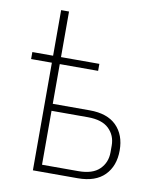

<svg xmlns="http://www.w3.org/2000/svg" viewBox="-81 -774 696 838"><g transform="rotate(10 267.0 -355.0)"><path d="M122 -477H30V-508H122V-710H157V-508H327V-477H157V-301H321Q399 -301 439.5 -260.5Q480 -220 480 -151Q480 -82 439.5 -41Q399 0 321 0H122ZM318 -31Q381 -31 411.5 -61Q442 -91 442 -136V-166Q442 -211 411.5 -240.5Q381 -270 318 -270H157V-31Z"/></g></svg>

Font: IBM Plex Sans ExtLt
Style: Regular
Weight: 200
Designer: Mike Abbink, Paul van der Laan, Pieter van Rosmalen
Foundry: Bold Monday
Version: Version 3.005